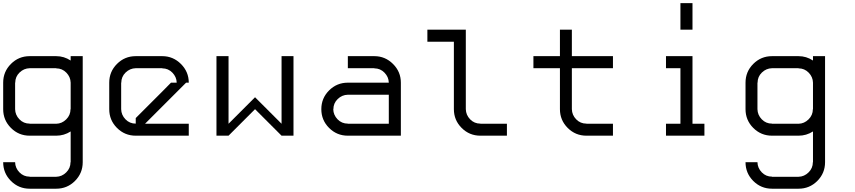

<svg xmlns="http://www.w3.org/2000/svg" viewBox="-20 -853 5373 1207"><path d="M75 166.7Q75.8 203.3 102.1 230.4Q128.3 257.5 166.7 257.5V258.3H333.3Q369.2 257.5 396.2 230.8Q423.3 204.2 423.3 166.7H424.2V-26.7Q382.5 0 333.3 0H166.7Q97.5 0 48.8 -48.8Q0 -97.5 0 -166.7V-333.3Q0 -402.5 48.8 -451.2Q97.5 -500 166.7 -500H333.3Q382.5 -500 424.2 -472.5V-500H500V166.7Q500 235.8 451.2 284.6Q402.5 333.3 333.3 333.3H166.7Q97.5 333.3 48.8 284.6Q0 235.8 0 166.7ZM333.3 -75Q369.2 -75.8 396.2 -102.5Q423.3 -129.2 423.3 -166.7H424.2V-333.3Q423.3 -369.2 397.1 -396.2Q370.8 -423.3 333.3 -423.3V-424.2H166.7Q130 -423.3 102.9 -397.1Q75.8 -370.8 75.8 -333.3H75V-166.7Q75.8 -130 102.1 -102.9Q128.3 -75.8 166.7 -75.8V-75Z M891.7 -75H1166.7V0H833.3Q764.2 0 715.4 -48.8Q666.7 -97.5 666.7 -166.7V-333.3Q666.7 -402.5 715.4 -451.2Q764.2 -500 833.3 -500H1000Q1068.3 -500 1117.5 -450.8Q1166.7 -401.7 1166.7 -333.3H1150L983.3 -166.7ZM833.3 -75.8V-110.8Q863.3 -140.8 1000 -277.5L1055 -333.3H1090.8Q1090 -369.2 1063.8 -396.2Q1037.5 -423.3 1000 -423.3V-424.2H833.3Q796.7 -423.3 769.6 -397.1Q742.5 -370.8 742.5 -333.3H741.7V-166.7Q742.5 -130 768.8 -102.9Q795 -75.8 833.3 -75.8Z M1750 -75V-500H1825V0H1750L1583.3 -166.7L1416.7 0H1340.8V-500H1416.7V-75Q1515.8 -175 1583.3 -241.7Z M2500 0H2166.7Q2097.5 0 2048.8 -48.8Q2000 -97.5 2000 -166.7Q2000 -235.8 2048.8 -284.6Q2097.5 -333.3 2166.7 -333.3H2424.2Q2423.3 -369.2 2397.1 -396.2Q2370.8 -423.3 2333.3 -423.3V-424.2H2166.7V-500H2333.3Q2401.7 -500 2450.8 -450.8Q2500 -401.7 2500 -333.3ZM2424.2 -75V-257.5H2166.7Q2130 -256.7 2102.9 -230.4Q2075.8 -204.2 2075.8 -166.7H2075Q2075.8 -130 2102.1 -102.9Q2128.3 -75.8 2166.7 -75.8V-75Z M3000 0Q2930.8 0 2882.1 -48.8Q2833.3 -97.5 2833.3 -166.7V-590.8H2666.7V-666.7H2908.3V-166.7Q2909.2 -130 2935.4 -102.9Q2961.7 -75.8 3000 -75.8V-75H3166.7V0Z M3666.7 0Q3597.5 0 3548.8 -48.8Q3500 -97.5 3500 -166.7V-424.2H3333.3V-500H3500V-666.7H3575V-500H3833.3V-424.2H3575V-166.7Q3575.8 -130 3602.1 -102.9Q3628.3 -75.8 3666.7 -75.8V-75H3833.3V0Z M4333.3 -833.3V-666.7H4257.5V-833.3ZM4408.3 0H4166.7V-75H4257.5V-424.2H4166.7V-500H4333.3V-75H4408.3Z M4741.7 166.7Q4742.5 203.3 4768.8 230.4Q4795 257.5 4833.3 257.5V258.3H5000Q5035.8 257.5 5062.9 230.8Q5090 204.2 5090 166.7H5090.8V-26.7Q5049.2 0 5000 0H4833.3Q4764.2 0 4715.4 -48.8Q4666.7 -97.5 4666.7 -166.7V-333.3Q4666.7 -402.5 4715.4 -451.2Q4764.2 -500 4833.3 -500H5000Q5049.2 -500 5090.8 -472.5V-500H5166.7V166.7Q5166.7 235.8 5117.9 284.6Q5069.2 333.3 5000 333.3H4833.3Q4764.2 333.3 4715.4 284.6Q4666.7 235.8 4666.7 166.7ZM5000 -75Q5035.8 -75.8 5062.9 -102.5Q5090 -129.2 5090 -166.7H5090.8V-333.3Q5090 -369.2 5063.8 -396.2Q5037.5 -423.3 5000 -423.3V-424.2H4833.3Q4796.7 -423.3 4769.6 -397.1Q4742.5 -370.8 4742.5 -333.3H4741.7V-166.7Q4742.5 -130 4768.8 -102.9Q4795 -75.8 4833.3 -75.8V-75Z"/></svg>

Font: 0xA000-Squareish-Mono
Style: Squareish-Mono
Weight: 400
Version: Version 0.1